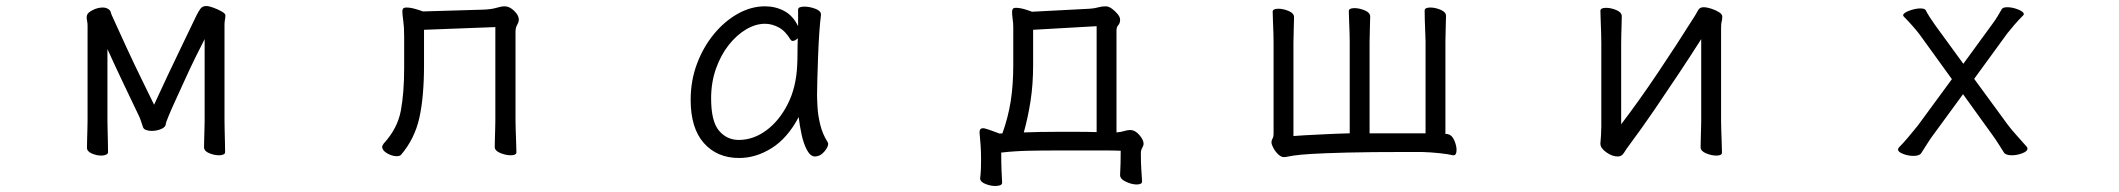

<svg xmlns="http://www.w3.org/2000/svg" viewBox="-20 -507 7040 638"><path d="M660 -377Q647 -352 630 -317.5Q613 -283 596 -245.5Q579 -208 564 -175.5Q549 -143 540 -121Q531 -99 531 -96Q531 -85 516 -78.5Q501 -72 484 -72Q474 -72 465.5 -75Q457 -78 455 -85Q452 -94 448.5 -104.5Q445 -115 442 -121Q418 -171 389 -232Q360 -293 337 -344V-106Q337 -100 337.5 -79Q338 -58 338.5 -35.5Q339 -13 339 -1Q339 4 332.5 7Q326 10 317 10Q301 10 285 3Q269 -4 269 -16Q269 -24 269.5 -43Q270 -62 270.5 -80.5Q271 -99 271 -106V-422Q271 -430 269.5 -437Q268 -444 268 -450Q268 -452 268.5 -453.5Q269 -455 269 -456Q271 -465 288 -473.5Q305 -482 321 -482Q331 -482 338 -478Q346 -474 348 -466.5Q350 -459 353 -453Q376 -402 400.5 -349Q425 -296 449 -247Q473 -198 492 -159Q514 -207 539 -260Q564 -313 588.5 -363.5Q613 -414 633 -456Q638 -466 645 -476.5Q652 -487 665 -487Q674 -487 689 -481.5Q704 -476 716.5 -469Q729 -462 729 -456Q729 -449 727.5 -441.5Q726 -434 726 -425V-106Q726 -96 726.5 -75Q727 -54 727.5 -33.5Q728 -13 728 -1Q728 4 722 6.5Q716 9 708 9Q692 9 675 2Q658 -5 658 -18Q658 -26 658.5 -44.5Q659 -63 659.5 -81Q660 -99 660 -106Z M1626 -417 1389 -408V-291Q1389 -185 1373.5 -115.5Q1358 -46 1313 7Q1309 12 1298 12Q1283 12 1266.5 2.5Q1250 -7 1250 -19Q1250 -23 1255 -30Q1301 -80 1312 -139.5Q1323 -199 1323 -281V-387Q1323 -417 1320 -438Q1317 -459 1317 -469Q1317 -474 1319 -478Q1322 -482 1331 -482Q1345 -482 1364.5 -476Q1384 -470 1385 -469L1587 -475Q1613 -476 1629.5 -481Q1646 -486 1657 -486Q1673 -486 1688.5 -471Q1704 -456 1704 -442Q1704 -434 1698.5 -424.5Q1693 -415 1693 -402V-107Q1693 -101 1693.5 -80Q1694 -59 1695 -36Q1696 -13 1696 -1Q1696 9 1677 9Q1661 9 1642.5 1.5Q1624 -6 1624 -19Q1624 -27 1624.5 -45Q1625 -63 1625.5 -81Q1626 -99 1626 -107Z M2708 -457Q2705 -435 2702.5 -398.5Q2700 -362 2698.5 -321.5Q2697 -281 2696 -246Q2695 -211 2695 -193Q2695 -179 2696.5 -151.5Q2698 -124 2705.5 -93Q2713 -62 2730 -35Q2732 -31 2732 -29Q2732 -18 2718.5 -2.5Q2705 13 2688 13Q2673 13 2661.5 -8.5Q2650 -30 2643.5 -60.5Q2637 -91 2634 -118Q2597 -48 2544.5 -15Q2492 18 2436 18Q2363 18 2319 -31.5Q2275 -81 2275 -175Q2275 -239 2296 -295Q2317 -351 2352.5 -394Q2388 -437 2432 -461.5Q2476 -486 2522 -486Q2557 -486 2586 -470.5Q2615 -455 2632 -420V-475Q2632 -485 2653 -485Q2670 -485 2689 -478Q2708 -471 2708 -459ZM2631 -380Q2622 -371 2614 -371Q2610 -371 2607 -375Q2590 -404 2567.5 -416Q2545 -428 2522 -428Q2491 -428 2459.5 -409.5Q2428 -391 2401.5 -357.5Q2375 -324 2359 -278.5Q2343 -233 2343 -180Q2343 -104 2369 -73Q2395 -42 2435 -42Q2483 -42 2526 -73.5Q2569 -105 2597.5 -161Q2626 -217 2629 -291Q2630 -305 2630 -330Q2630 -355 2631 -380Z M3775 96Q3775 106 3757 106Q3741 106 3721.5 97Q3702 88 3702 75V74Q3703 57 3703.5 36Q3704 15 3704 -6Q3686 -7 3660.5 -7Q3635 -7 3606 -7H3493Q3441 -7 3396 -6Q3351 -5 3307 0Q3307 35 3308 59Q3309 83 3310 100Q3310 106 3303.5 108.5Q3297 111 3287 111Q3271 111 3254 104Q3237 97 3237 86V85Q3239 68 3239.5 54.5Q3240 41 3240 22Q3240 -2 3238.5 -24Q3237 -46 3235 -66V-68Q3235 -81 3247 -81Q3249 -81 3250.5 -80.5Q3252 -80 3253 -80Q3264 -77 3276 -72.5Q3288 -68 3302 -63L3311 -64Q3330 -117 3338.5 -170.5Q3347 -224 3347 -291V-386Q3347 -402 3347 -416.5Q3347 -431 3345 -443Q3344 -452 3343.5 -457.5Q3343 -463 3343 -467Q3343 -474 3345.5 -477.5Q3348 -481 3356 -481Q3370 -481 3389 -475Q3408 -469 3409 -468L3601 -478Q3617 -479 3629 -482.5Q3641 -486 3654 -486Q3664 -486 3675 -478Q3686 -470 3694 -460Q3702 -450 3702 -442Q3702 -430 3696 -423.5Q3690 -417 3690 -406V-67Q3704 -68 3715.5 -71.5Q3727 -75 3735 -75Q3752 -75 3766 -58.5Q3780 -42 3780 -30Q3780 -23 3775.5 -15.5Q3771 -8 3771 2Q3771 34 3772.5 56.5Q3774 79 3775 95ZM3624 -420 3413 -408V-292Q3413 -227 3404.5 -172Q3396 -117 3382 -67Q3409 -68 3436.5 -68.5Q3464 -69 3492 -69Q3527 -69 3560 -69Q3593 -69 3624 -68Z M4808 9Q4792 5 4763.5 2Q4735 -1 4705 -2H4656Q4531 -2 4454.5 0Q4378 2 4337.5 4.5Q4297 7 4278.5 10Q4260 13 4250 15H4246Q4237 15 4227.5 6Q4218 -3 4211.5 -15Q4205 -27 4205 -34Q4205 -41 4208.5 -46.5Q4212 -52 4212 -64V-366Q4212 -376 4211.5 -395.5Q4211 -415 4210 -436Q4209 -457 4209 -468Q4209 -478 4228 -478Q4244 -478 4262 -470.5Q4280 -463 4280 -450Q4280 -438 4279 -411Q4278 -384 4278 -366V-55Q4286 -56 4315.5 -57.5Q4345 -59 4385 -61Q4425 -63 4465 -64V-368Q4465 -378 4464.5 -397.5Q4464 -417 4463 -438Q4462 -459 4462 -470Q4462 -480 4481 -480Q4497 -480 4515 -472.5Q4533 -465 4533 -452Q4533 -440 4532 -413Q4531 -386 4531 -368V-64H4717V-370Q4717 -380 4716 -399.5Q4715 -419 4714.5 -440Q4714 -461 4714 -472Q4714 -482 4733 -482Q4749 -482 4767 -474.5Q4785 -467 4785 -454Q4785 -442 4784 -415Q4783 -388 4783 -370V-62Q4790 -62 4792 -61Q4805 -58 4812.5 -40.5Q4820 -23 4820 -9Q4820 9 4810 9Z M5633 -377Q5600 -325 5559.5 -264Q5519 -203 5477 -141.5Q5435 -80 5394 -25Q5384 -12 5376.5 0.5Q5369 13 5356 13Q5337 13 5317.5 -1Q5298 -15 5298 -29V-31Q5299 -40 5300 -57Q5301 -74 5301 -86V-364Q5301 -374 5300.5 -395Q5300 -416 5299 -438Q5298 -460 5298 -471Q5298 -481 5317 -481Q5333 -481 5351 -473.5Q5369 -466 5369 -453Q5369 -445 5368.5 -428.5Q5368 -412 5367.5 -394Q5367 -376 5367 -364V-94Q5425 -170 5488.5 -264.5Q5552 -359 5613 -456Q5618 -464 5623 -473.5Q5628 -483 5641 -483Q5651 -483 5665.5 -478.5Q5680 -474 5691.5 -467Q5703 -460 5703 -452Q5703 -442 5701 -435.5Q5699 -429 5699 -415V-106Q5699 -100 5699.5 -79Q5700 -58 5701 -35Q5702 -12 5702 0Q5702 10 5683 10Q5667 10 5649 2.5Q5631 -5 5631 -18Q5631 -26 5631.5 -44.5Q5632 -63 5632.5 -81Q5633 -99 5633 -106Z M6503 -194 6402 -56Q6393 -44 6382.5 -27Q6372 -10 6364 2Q6358 11 6338 11Q6321 11 6304 4.5Q6287 -2 6287 -10Q6287 -14 6290 -17Q6305 -32 6322.5 -53Q6340 -74 6353 -90L6466 -244L6359 -392Q6350 -404 6336 -420Q6322 -436 6307 -451Q6304 -454 6304 -456Q6304 -464 6324.5 -471.5Q6345 -479 6361 -479Q6376 -479 6379 -473Q6384 -463 6393 -449Q6402 -435 6410 -424L6504 -295L6601 -428Q6610 -440 6618.5 -454Q6627 -468 6632 -477Q6636 -483 6650 -483Q6667 -483 6686 -475.5Q6705 -468 6705 -460Q6705 -458 6702 -455Q6687 -440 6674 -425Q6661 -410 6650 -396L6540 -245L6652 -92Q6664 -76 6683 -55Q6702 -34 6715 -19Q6717 -17 6717 -13Q6717 -4 6699.5 2.5Q6682 9 6665 9Q6645 9 6639 0Q6632 -11 6621 -28.5Q6610 -46 6601 -58Z"/></svg>

Font: QiushuiShotai
Style: Regular
Weight: 600
Designer: Fontworks Inc.
Foundry: Fontworks Inc.
Version: Version 1.250